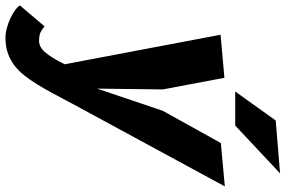

<svg xmlns="http://www.w3.org/2000/svg" viewBox="-204 -613 1044 702"><g transform="rotate(90 318.0 -262.0)"><path d="M294 -335 291 -95 372 -335 490 -547.5 648.5 -562 346 -4Q326.5 32 309.8 63.8Q293 95.5 276.2 122.8Q259.5 150 242.2 171.8Q225 193.5 204.8 208.5Q184.5 223.5 160 231.8Q135.5 240 105 240Q88.5 240 69.8 235Q51 230 34 222Q17 214 4.2 204.8Q-8.5 195.5 -13 187L63.5 97Q71 103.5 77 107.2Q83 111 88.2 113Q93.5 115 98.8 115.8Q104 116.5 111 117Q136 119.5 156.5 96.8Q177 74 202 23.5L94 -546.5L251.5 -560.5ZM407.5 -748 601 -764 426 -600H301.5Z"/></g></svg>

Font: B612
Style: Bold Italic
Weight: 700
Italic angle: -10°
Designer: Nicolas Chauveau, Thomas Paillot, Jonathan Favre-Lamarine, Jean-Luc Vinot
Foundry: AIRBUS
Version: Version 1.008